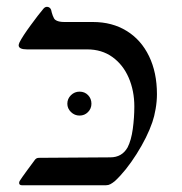

<svg xmlns="http://www.w3.org/2000/svg" viewBox="-20 -548 538 568"><path d="M84 -76.2Q86.9 -79.1 89.4 -80.1Q91.8 -81.1 97.2 -81.1L306.2 -82.5Q340.8 -82.5 357.4 -111.8Q368.2 -132.8 372.8 -166.3Q377.4 -199.7 377.4 -232.9Q377.4 -279.3 360.8 -317.9Q344.2 -356.4 312.7 -379.2Q281.2 -401.9 237.8 -401.9H60.1Q35.2 -401.9 35.2 -414.1Q35.2 -416.5 37.6 -422.4Q46.9 -440.9 70.6 -473.1Q94.2 -505.4 107.9 -521.5Q112.8 -527.8 119.1 -527.8Q123 -527.8 126.5 -525.4Q129.9 -522.9 131.3 -518.6Q132.8 -510.7 136.2 -501.5Q139.6 -492.2 143.6 -489.3Q151.9 -482.9 170.4 -482.9H254.9Q312 -482.9 354.7 -456.5Q397.5 -430.2 420.9 -381.8Q444.3 -333.5 444.3 -269.5Q444.3 -248.5 440.4 -225.8Q436.5 -203.1 430.7 -186.5Q415.5 -142.1 384 -92.3Q352.5 -42.5 319.8 -12.2Q312.5 -6.3 306.6 -3.2Q300.8 0 293.9 0H44.4Q41 0 38.8 -1.7Q36.6 -3.4 36.6 -6.8Q36.6 -10.3 38.6 -13.2Q43 -20.5 59.6 -43.2Q76.2 -65.9 84 -76.2ZM215.3 -206.1Q200.7 -206.1 189.9 -216.6Q179.2 -227.1 179.2 -241.2Q179.2 -255.9 189.9 -266.4Q200.7 -276.9 215.3 -276.9Q230.5 -276.9 240.5 -266.6Q250.5 -256.3 250.5 -241.2Q250.5 -226.6 240.2 -216.3Q230 -206.1 215.3 -206.1Z"/></svg>

Font: David Libre
Style: Regular
Weight: 400
Version: Version 1.000